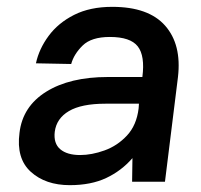

<svg xmlns="http://www.w3.org/2000/svg" viewBox="-20 -531 588 561"><path d="M184 10Q113 10 70 -29Q27 -68 37 -143Q46 -220 115 -263Q184 -306 295 -306H396Q404 -368 382.5 -395.5Q361 -423 301 -423Q247 -423 221.5 -398Q196 -373 188 -344L85 -346Q94 -388 122 -426Q150 -464 196.5 -487.5Q243 -511 308 -511Q414 -511 462.5 -456Q511 -401 500 -306L462 0H366L367 -69Q335 -32 290.5 -11Q246 10 184 10ZM214 -78Q248 -78 285.5 -91.5Q323 -105 351 -135Q379 -165 385 -214L386 -228H288Q218 -228 181.5 -206.5Q145 -185 140 -146Q136 -112 156 -95Q176 -78 214 -78Z"/></svg>

Font: Haskoy SemiBold
Style: Italic
Weight: 600
Designer: Ertekin Erdin
Foundry: Ertekin Erdin
Version: Version 2.000; ttfautohint (v1.8.4.7-5d5b)